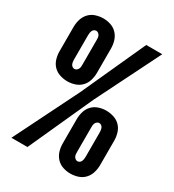

<svg xmlns="http://www.w3.org/2000/svg" viewBox="-182 -845 863 955"><g transform="rotate(30 250.0 -367.5)"><path d="M129 -382Q107 -382 85.5 -389Q64 -396 49 -411.5Q34 -427 27.5 -448.5Q21 -470 21 -492V-632Q21 -654 27.5 -675.5Q34 -697 49 -713Q64 -729 85.5 -736Q107 -743 129 -743Q151 -743 172 -736Q193 -729 208 -713Q223 -697 229.5 -675.5Q236 -654 236 -632V-492Q236 -470 229.5 -448.5Q223 -427 208 -411.5Q193 -396 172 -389Q151 -382 129 -382ZM121 0H29L212 -368L379 -735H471L288 -368ZM129 -453Q135 -453 140.5 -457Q146 -461 149 -467Q152 -473 152.5 -479.5Q153 -486 153 -492V-632Q153 -639 152.5 -645.5Q152 -652 149 -658Q146 -664 140.5 -668Q135 -672 129 -672Q122 -672 116.5 -668Q111 -664 108.5 -658Q106 -652 105 -645.5Q104 -639 104 -632V-492Q104 -486 105 -479.5Q106 -473 108.5 -467Q111 -461 116.5 -457Q122 -453 129 -453ZM371 8Q349 8 328 1Q307 -6 292 -22Q277 -38 270.5 -59.5Q264 -81 264 -103V-243Q264 -265 270.5 -286.5Q277 -308 292 -323.5Q307 -339 328 -346Q349 -353 371 -353Q393 -353 414.5 -346Q436 -339 451 -323.5Q466 -308 472.5 -286.5Q479 -265 479 -243V-103Q479 -81 472.5 -59.5Q466 -38 451 -22Q436 -6 414.5 1Q393 8 371 8ZM371 -63Q378 -63 383.5 -67Q389 -71 391.5 -77Q394 -83 395 -89.5Q396 -96 396 -103V-243Q396 -249 395 -255.5Q394 -262 391.5 -268Q389 -274 383.5 -278Q378 -282 371 -282Q365 -282 359.5 -278Q354 -274 351 -268Q348 -262 347.5 -255.5Q347 -249 347 -243V-103Q347 -96 347.5 -89.5Q348 -83 351 -77Q354 -71 359.5 -67Q365 -63 371 -63Z"/></g></svg>

Font: Iosevka Custom
Style: Bold
Weight: 700
Monospace: yes
Designer: Belleve Invis
Foundry: Belleve Invis
Version: Version 30.3.3; ttfautohint (v1.8.3)